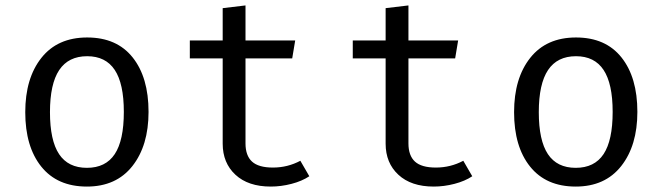

<svg xmlns="http://www.w3.org/2000/svg" viewBox="-20 -676 2440 707"><path d="M527 -264Q527 -140 467.5 -64.5Q408 11 300 11Q191 11 132 -62.5Q73 -136 73 -263Q73 -388 132.5 -463Q192 -538 301 -538Q410 -538 468.5 -464.5Q527 -391 527 -264ZM164 -263Q164 -159 197.5 -108.5Q231 -58 300 -58Q369 -58 402.5 -108.5Q436 -159 436 -264Q436 -368 402.5 -418.5Q369 -469 301 -469Q232 -469 198 -418Q164 -367 164 -263Z M977 11Q894 11 847 -32.5Q800 -76 800 -147V-461H679V-527H800V-646L884 -656V-527H1067L1056 -461H884V-148Q884 -103 908 -81Q932 -59 985 -59Q1039 -59 1086 -84L1119 -27Q1092 -9 1053.5 1Q1015 11 977 11Z M1577 11Q1494 11 1447 -32.5Q1400 -76 1400 -147V-461H1279V-527H1400V-646L1484 -656V-527H1667L1656 -461H1484V-148Q1484 -103 1508 -81Q1532 -59 1585 -59Q1639 -59 1686 -84L1719 -27Q1692 -9 1653.5 1Q1615 11 1577 11Z M2327 -264Q2327 -140 2267.5 -64.5Q2208 11 2100 11Q1991 11 1932 -62.5Q1873 -136 1873 -263Q1873 -388 1932.5 -463Q1992 -538 2101 -538Q2210 -538 2268.5 -464.5Q2327 -391 2327 -264ZM1964 -263Q1964 -159 1997.5 -108.5Q2031 -58 2100 -58Q2169 -58 2202.5 -108.5Q2236 -159 2236 -264Q2236 -368 2202.5 -418.5Q2169 -469 2101 -469Q2032 -469 1998 -418Q1964 -367 1964 -263Z"/></svg>

Font: Fira Mono
Style: Regular
Weight: 400
Designer: Carrois Corporate & Edenspiekermann AG
Foundry: Carrois Corporate GbR & Edenspiekermann AG
Version: Version 3.206